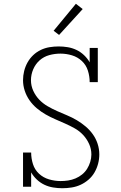

<svg xmlns="http://www.w3.org/2000/svg" viewBox="-20 -989 640 1017"><path d="M310 8Q286 8 261.5 4Q237 0 215 -10.5Q193 -21 175 -38Q157 -55 145 -76V0H102V-181H145Q145 -150 154.5 -120Q164 -90 186.5 -69Q209 -48 239.5 -39Q270 -30 301 -30Q321 -30 341 -33Q361 -36 380 -44Q399 -52 415 -65Q431 -78 441.5 -95Q452 -112 458 -131.5Q464 -151 464 -171Q464 -200 452 -226.5Q440 -253 420.5 -274Q401 -295 376 -309Q351 -323 325 -334.5Q299 -346 272.5 -357.5Q246 -369 221.5 -383Q197 -397 175 -415.5Q153 -434 136.5 -457.5Q120 -481 111 -508.5Q102 -536 102 -564Q102 -589 108 -613Q114 -637 126 -658.5Q138 -680 156 -697Q174 -714 196 -724.5Q218 -735 242 -739Q266 -743 291 -743Q315 -743 339 -739Q363 -735 385 -724.5Q407 -714 425 -697Q443 -680 455 -659V-735H498V-554H455Q455 -585 445.5 -615Q436 -645 413.5 -666Q391 -687 361 -696Q331 -705 300 -705Q270 -705 241 -697Q212 -689 190 -669.5Q168 -650 156 -622Q144 -594 144 -564Q144 -535 156 -508.5Q168 -482 187.5 -461.5Q207 -441 232 -426.5Q257 -412 283 -400.5Q309 -389 335.5 -378Q362 -367 386.5 -352.5Q411 -338 433 -319.5Q455 -301 471.5 -278Q488 -255 497 -227.5Q506 -200 506 -171Q506 -146 499.5 -121.5Q493 -97 480.5 -75.5Q468 -54 449 -37.5Q430 -21 407.5 -10.5Q385 0 360 4Q335 8 310 8ZM293 -804 264 -826 382 -969 418 -941Z"/></svg>

Font: Iosevka Slab XLtEx
Style: Regular
Weight: 200
Width: 7
Monospace: yes
Designer: Belleve Invis
Foundry: Belleve Invis
Version: Version 11.1.0; ttfautohint (v1.8.3)